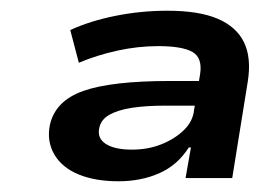

<svg xmlns="http://www.w3.org/2000/svg" viewBox="-20 -735 484 358"><path d="M201 -397Q157 -397 126 -410Q95 -423 81 -447.5Q67 -472 73 -502Q83 -547 135.5 -565.5Q188 -584 297 -584H359L352 -538H288Q252 -538 226 -534Q200 -530 184 -521Q168 -512 165 -496Q161 -477 177.5 -466.5Q194 -456 226 -456Q256 -456 281 -466Q306 -476 323 -492.5Q340 -509 342 -531L353 -596Q358 -627 339 -638Q320 -649 275 -649Q237 -649 198.5 -640.5Q160 -632 127 -618L111 -679Q148 -696 195.5 -705.5Q243 -715 292 -715Q351 -715 386 -700Q421 -685 435 -656Q449 -627 442 -583L413 -403H326L336 -460H332Q311 -427 277 -412Q243 -397 201 -397Z"/></svg>

Font: Nunito Sans 10pt Expanded
Style: Bold Italic
Weight: 700
Width: 7
Italic angle: -9°
Designer: Vernon Adams
Foundry: Vernon Adams
Version: Version 3.101;gftools[0.9.27]